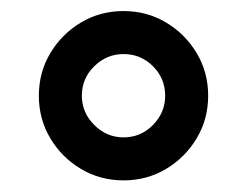

<svg xmlns="http://www.w3.org/2000/svg" viewBox="-20 -708 440 342"><path d="M200 -386.7Q158.3 -386.7 124.2 -407.1Q90 -427.5 69.6 -461.7Q49.2 -495.8 49.2 -537.5Q49.2 -579.2 69.6 -613.3Q90 -647.5 124.2 -667.9Q158.3 -688.3 200 -688.3Q241.7 -688.3 275.8 -667.9Q310 -647.5 330.4 -613.3Q350.8 -579.2 350.8 -537.5Q350.8 -495.8 330.4 -461.7Q310 -427.5 275.8 -407.1Q241.7 -386.7 200 -386.7ZM200 -463.3Q230.8 -463.3 252.5 -485.4Q274.2 -507.5 274.2 -537.5Q274.2 -568.3 252.5 -590Q230.8 -611.7 200 -611.7Q170 -611.7 147.9 -590Q125.8 -568.3 125.8 -537.5Q125.8 -507.5 147.9 -485.4Q170 -463.3 200 -463.3Z"/></svg>

Font: Funnel Sans SemiBold
Style: Regular
Weight: 600
Designer: NORD ID, Kristian Moeller
Foundry: Dicotype
Version: Version 1.000